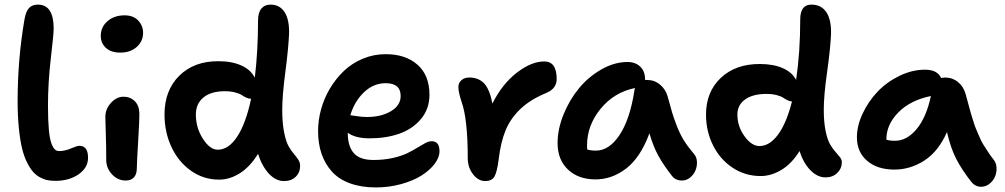

<svg xmlns="http://www.w3.org/2000/svg" viewBox="-20 -780 4398 840"><path d="M223.1 11.2Q204.6 11.2 189.5 8.5Q174.3 5.9 156.7 -3.2Q139.2 -12.2 125.5 -27.3Q111.8 -42.5 98.4 -69.1Q85 -95.7 76.4 -131.3Q67.9 -167 62.5 -219.5Q57.1 -272 57.1 -336.9Q57.1 -521 86.9 -693.8Q92.8 -729.5 106.7 -744.6Q120.6 -759.8 146 -759.8Q214.8 -759.8 214.8 -654.8Q214.8 -630.9 202.4 -525.1Q189.9 -419.4 189.9 -316.9Q189.9 -255.4 193.6 -214.4Q197.3 -173.3 204.6 -153.6Q211.9 -133.8 219.7 -126.5Q227.5 -119.1 238.8 -119.1Q264.2 -119.1 290.5 -130.6Q316.9 -142.1 327.1 -142.1Q365.2 -142.1 365.2 -89.8Q365.2 -45.9 323.7 -17.3Q282.2 11.2 223.1 11.2Z M505.9 -549.8Q466.3 -549.8 443.6 -570.3Q420.9 -590.8 420.9 -623Q420.9 -662.1 450.4 -687.5Q480 -712.9 524.9 -712.9Q563.5 -712.9 584.7 -690.2Q606 -667.5 606 -636.2Q606 -599.6 578.4 -574.7Q550.8 -549.8 505.9 -549.8ZM529.8 9.8Q495.1 9.8 470 -17.3Q444.8 -44.4 444.8 -80.1Q444.8 -138.7 442.9 -193.6Q440.9 -248.5 440.9 -268.1Q440.9 -303.2 465.6 -330.1Q490.2 -356.9 520.5 -356.9Q549.8 -356.9 569.6 -337.4Q589.4 -317.9 589.8 -282.2Q590.3 -259.8 584.5 -162.8Q578.6 -65.9 578.6 -43.9Q578.6 -18.1 566.2 -4.2Q553.7 9.8 529.8 9.8Z M939 5.9Q870.1 5.9 814.9 -33.4Q759.8 -72.8 729.7 -137.7Q699.7 -202.6 699.7 -278.8Q699.7 -384.8 764.4 -448.7Q829.1 -512.7 935.5 -512.2Q994.6 -512.2 1036.1 -493.4Q1077.6 -474.6 1094.7 -439.9Q1108.9 -555.7 1108.9 -689.9Q1108.9 -724.6 1123.3 -742.2Q1137.7 -759.8 1163.6 -759.8Q1204.1 -759.8 1225.3 -726.6Q1246.6 -693.4 1244.6 -630.9Q1241.7 -566.4 1228.3 -464.1Q1214.8 -361.8 1214.8 -299.8Q1214.8 -242.7 1222.9 -201.7Q1231 -160.6 1242.4 -140.6Q1253.9 -120.6 1265.4 -107.2Q1276.9 -93.8 1284.9 -81.5Q1293 -69.3 1293 -54.2Q1293 -25.4 1273.7 -6.6Q1254.4 12.2 1222.7 12.2Q1186.5 12.2 1156.2 -20.5Q1126 -53.2 1108.9 -106.9Q1073.2 -49.3 1028.8 -21.7Q984.4 5.9 939 5.9ZM836.9 -278.8Q836.9 -220.7 867.7 -172.9Q898.4 -125 932.6 -125Q980 -125 1017.8 -182.4Q1055.7 -239.7 1078.6 -348.1H1076.7Q1066.9 -348.1 1056.4 -353.3Q1045.9 -358.4 1036.9 -364.5Q1027.8 -370.6 1008.3 -375.7Q988.8 -380.9 962.9 -380.9Q903.8 -380.9 870.4 -353.8Q836.9 -326.7 836.9 -278.8Z M1624.5 40Q1560.1 40 1511 22Q1461.9 3.9 1431.9 -29.5Q1401.9 -63 1386.7 -107.4Q1371.6 -151.9 1371.6 -207Q1371.6 -254.4 1384.8 -302.2Q1397.9 -350.1 1423.8 -393.3Q1449.7 -436.5 1484.9 -470Q1520 -503.4 1567.4 -523.2Q1614.7 -543 1667.5 -543Q1754.4 -543 1806.6 -496.8Q1858.9 -450.7 1858.9 -365.2Q1858.9 -304.2 1822.3 -260Q1785.6 -215.8 1727.5 -195.3Q1669.4 -174.8 1597.7 -174.8Q1534.2 -174.8 1501.5 -199.2V-198.2Q1501.5 -140.6 1527.6 -110.4Q1553.7 -80.1 1613.8 -80.1Q1659.2 -80.1 1697.5 -88.6Q1735.8 -97.2 1760.5 -109.1Q1785.2 -121.1 1804.4 -133.1Q1823.7 -145 1839.8 -153.6Q1856 -162.1 1868.7 -162.1Q1902.8 -162.1 1902.8 -118.2Q1902.8 -91.3 1881.6 -63.2Q1860.4 -35.2 1824.2 -12.2Q1788.1 10.7 1735.1 25.4Q1682.1 40 1624.5 40ZM1667.5 -416Q1614.3 -416 1572.8 -376.7Q1531.2 -337.4 1512.7 -275.9Q1515.6 -275.9 1540 -272Q1564.5 -268.1 1584.5 -268.1Q1648.4 -268.1 1690.7 -293.7Q1732.9 -319.3 1732.9 -359.9Q1732.9 -416 1667.5 -416Z M2102.5 12.2Q2072.8 12.2 2049.6 -17.6Q2026.4 -47.4 2026.4 -87.9Q2026.4 -258.8 1999.5 -334Q1985.4 -377 1985.4 -398.9Q1985.4 -417.5 1998.8 -429.2Q2012.2 -440.9 2032.7 -440.9Q2073.2 -440.9 2097.7 -415.5Q2122.1 -390.1 2134.3 -327.1Q2176.8 -412.1 2240.7 -461.7Q2304.7 -511.2 2361.3 -511.2Q2415.5 -511.2 2415.5 -434.1Q2415.5 -393.1 2371.6 -374Q2300.8 -345.2 2256.8 -303.2Q2212.9 -261.2 2191.7 -209.2Q2170.4 -157.2 2161.6 -82Q2154.3 -25.9 2142.8 -6.8Q2131.3 12.2 2102.5 12.2Z M2585.4 4.9Q2510.3 4.9 2464.8 -38.3Q2419.4 -81.5 2419.4 -153.8Q2419.4 -214.8 2445.3 -278.8Q2471.2 -342.8 2512.7 -393.3Q2554.2 -443.8 2611.1 -476.3Q2668 -508.8 2725.6 -508.8Q2759.8 -508.8 2781 -488.5Q2802.2 -468.3 2802.2 -432.1L2801.3 -430.2H2810.5Q2842.8 -430.2 2866.9 -410.4Q2891.1 -390.6 2900.4 -359.9Q2914.1 -309.6 2921.1 -285.9Q2928.2 -262.2 2941.9 -227.1Q2955.6 -191.9 2973.1 -164.1Q2990.7 -136.2 3016.6 -106Q3027.8 -93.3 3029.1 -73.2Q3030.3 -53.2 3022.9 -34.9Q3015.6 -16.6 2999.5 -3.4Q2983.4 9.8 2963.4 9.8Q2934.6 9.8 2918.5 -12.2Q2882.3 -58.6 2860.1 -98.9Q2837.9 -139.2 2821.3 -196.8Q2782.2 -91.3 2720 -43.2Q2657.7 4.9 2585.4 4.9ZM2548.3 -144Q2548.3 -131.8 2549.3 -126Q2563.5 -121.1 2587.4 -121.1Q2645 -121.1 2690.4 -189.2Q2735.8 -257.3 2755.4 -382.8Q2755.4 -389.2 2758.3 -395Q2666 -376 2607.2 -303.5Q2548.3 -231 2548.3 -144Z M3308.1 -9.8Q3239.7 -9.8 3184.6 -46.6Q3129.4 -83.5 3099.1 -145Q3068.8 -206.5 3068.8 -278.8Q3068.8 -378.4 3133.8 -439.5Q3198.7 -500.5 3304.7 -500Q3363.3 -500 3404.5 -481.9Q3445.8 -463.9 3462.9 -430.2Q3481 -551.3 3481 -694.8Q3481 -759.8 3529.8 -759.8Q3573.2 -759.8 3595.5 -726.3Q3617.7 -692.9 3615.7 -629.9Q3612.8 -565.4 3598.4 -463.6Q3584 -361.8 3584 -299.8Q3584 -246.1 3592 -207Q3600.1 -168 3611.8 -148.2Q3623.5 -128.4 3635.3 -115.5Q3647 -102.5 3655 -92Q3663.1 -81.5 3663.1 -69.8Q3663.1 -43 3643.1 -23.4Q3623 -3.9 3591.8 -3.9Q3556.2 -3.9 3525.4 -35.4Q3494.6 -66.9 3478 -119.1Q3443.4 -63.5 3398.4 -36.6Q3353.5 -9.8 3308.1 -9.8ZM3206.1 -278.8Q3206.1 -227.1 3237.1 -184.1Q3268.1 -141.1 3302.7 -141.1Q3347.2 -141.1 3384 -191.2Q3420.9 -241.2 3444.8 -335.9Q3435.5 -336.4 3425.3 -341.6Q3415 -346.7 3406 -352.8Q3397 -358.9 3377.7 -364Q3358.4 -369.1 3333 -369.1Q3273.9 -369.1 3240 -345Q3206.1 -320.8 3206.1 -278.8Z M3893.1 -38.1Q3818.4 -38.1 3773.7 -76.4Q3729 -114.7 3729 -179.2Q3729 -230 3754.2 -283.4Q3779.3 -336.9 3819.6 -379.2Q3859.9 -421.4 3915.3 -448.2Q3970.7 -475.1 4026.9 -475.1Q4081.1 -475.1 4097.2 -439Q4108.9 -440.9 4113.8 -440.9Q4147 -440.9 4171.1 -421.1Q4195.3 -401.4 4204.1 -370.1Q4206.1 -363.8 4215.3 -329.1Q4224.6 -294.4 4226.6 -287.8Q4228.5 -281.2 4237.1 -253.4Q4245.6 -225.6 4250 -216.3Q4254.4 -207 4263.7 -184.3Q4272.9 -161.6 4281.5 -148.4Q4290 -135.3 4302 -116.5Q4314 -97.7 4328.1 -80.1Q4338.9 -66.4 4339.8 -46.1Q4340.8 -25.9 4333.3 -7.6Q4325.7 10.7 4309.3 23.9Q4293 37.1 4272 37.1Q4246.6 37.1 4229 15.1Q4188.5 -36.6 4163.8 -84.2Q4139.2 -131.8 4123 -202.1Q4085 -116.7 4023.7 -77.4Q3962.4 -38.1 3893.1 -38.1ZM3857.9 -169.9V-168.9Q3872.1 -164.1 3896 -164.1Q3947.3 -164.1 3990 -215.1Q4032.7 -266.1 4052.7 -359.9Q3963.4 -341.8 3910.6 -288.6Q3857.9 -235.4 3857.9 -169.9Z"/></svg>

Font: Shantell Sans Irregular
Style: Regular
Weight: 600
Designer: Stephen Nixon, Anya Danilova, Shantell Martin
Foundry: Arrow Type
Version: Version 1.006;[9816181b4]